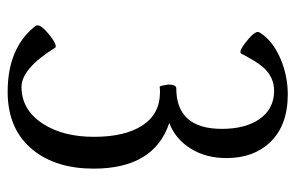

<svg xmlns="http://www.w3.org/2000/svg" viewBox="-156 -614 780 507"><g transform="rotate(90 233.5 -361.0)"><path d="M425.8 -218.8Q425.8 -120.1 377 -59.1Q322.8 8.3 222.7 8.3Q108.4 8.3 50.8 -63Q47.4 -66.9 47.4 -70.8Q47.4 -81.1 70.1 -99.9Q92.8 -118.7 103 -118.7Q105.5 -118.7 106.4 -117.2Q161.6 -28.3 210 -28.3Q270.5 -28.3 307.1 -84.5Q341.8 -137.7 341.8 -219.7Q341.8 -301.8 311.5 -347.9Q281.2 -394 223.6 -394Q216.3 -394 209 -393.1Q206.1 -397.9 203.6 -417Q204.6 -437 213.4 -437Q320.8 -437 320.8 -557.6Q320.8 -618.2 295.9 -655.3Q269 -695.3 220.2 -695.3Q184.6 -695.3 159.2 -667.5Q143.6 -650.4 122.6 -609.4Q121.1 -606.4 117.2 -606.4Q108.4 -606.4 82.5 -628.4Q64.9 -643.6 64.9 -652.3Q64.9 -654.8 66.4 -657.2Q86.4 -690.4 133.8 -711.4Q179.7 -731.4 230 -731.4Q312.5 -731.4 357.4 -683.6Q397.9 -640.1 397.9 -569.3Q397.9 -515.1 372.8 -474.9Q347.7 -434.6 305.2 -418.5Q425.8 -378.4 425.8 -218.8Z"/></g></svg>

Font: Dai Banna SIL Book
Style: Regular
Weight: 400
Designer: Victor Gaultney
Foundry: SIL International
Version: Version 2.000